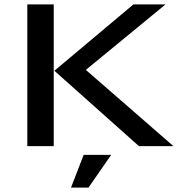

<svg xmlns="http://www.w3.org/2000/svg" viewBox="-20 -669 814 879"><path d="M774 0 373 -349 738 -649H591L229 -345L616 0ZM226 0V-649H105V0ZM489 40H363L305 190H385Z"/></svg>

Font: Gamestation Extended
Style: Regular
Weight: 400
Width: 7
Designer: Jonas Hecksher
Foundry: Jonas Hecksher, Playtypeª, e-types AS
Version: Version 1.003